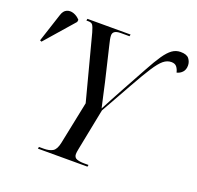

<svg xmlns="http://www.w3.org/2000/svg" viewBox="-231 -854 1011 987"><g transform="rotate(20 274.5 -360.0)"><path d="M75 0 77 -10H104Q133 -10 151.5 -20.5Q170 -31 178 -69L226 -303L133 -657Q125 -685 118.5 -694.5Q112 -704 95 -704H84L86 -714H322L320 -704H272Q229 -704 229 -676Q229 -666 231.5 -653.5Q234 -641 238 -625L282 -440Q288 -411 297 -372.5Q306 -334 312 -306Q325 -332 344.5 -367.5Q364 -403 386 -444Q428 -520 456.5 -572.5Q485 -625 507 -657Q529 -689 549.5 -703.5Q570 -718 595 -718Q629 -718 641.5 -701.5Q654 -685 654 -665Q654 -642 641.5 -628.5Q629 -615 611 -611Q607 -629 597.5 -641Q588 -653 568 -653Q545 -653 525 -636.5Q505 -620 479 -580Q453 -540 414.5 -471Q376 -402 317 -297L272 -70Q268 -50 268 -41Q268 -22 283.5 -16Q299 -10 325 -10H348L346 0ZM-96 -523 -105 -527 -54 -683Q-46 -709 -28.5 -716.5Q-11 -724 9 -717Q29 -710 44 -693L42 -681Z"/></g></svg>

Font: Noto Serif Display Condensed
Style: Italic
Weight: 400
Width: 3
Italic angle: -12°
Designer: Monotype Design Team
Foundry: Monotype Imaging Inc.
Version: Version 2.009